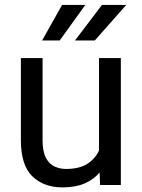

<svg xmlns="http://www.w3.org/2000/svg" viewBox="-20 -770 591 799"><path d="M396.5 0 394.5 -52.2Q370.1 -22.9 332 -6.6Q293.9 9.8 240.2 9.8Q162.6 9.8 114.7 -36.1Q66.9 -82 66.9 -187.5V-528.3H157.2V-186.5Q157.2 -139.2 171.1 -113Q185.1 -86.9 207.5 -76.9Q230 -66.9 254.4 -66.9Q309.6 -66.9 342.8 -87.9Q376 -108.9 392.1 -143.6V-528.3H482.9V0ZM292 -601.6 404.3 -749.5H505.4L374.5 -601.6ZM155.3 -601.6 238.3 -749.5H335L228.5 -601.6Z"/></svg>

Font: Vazirmatn RD UI FD
Style: Regular
Weight: 400
Designer: Saber Rastikerdar
Foundry: Saber Rastikerdar
Version: Version 33.003